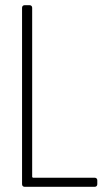

<svg xmlns="http://www.w3.org/2000/svg" viewBox="-20 -720 410 740"><path d="M75 0H345C351 0 355 -4 355 -10V-25C355 -31 351 -35 345 -35H108C106 -35 104 -37 104 -39V-690C104 -696 100 -700 94 -700H75C69 -700 65 -696 65 -690V-10C65 -4 69 0 75 0Z"/></svg>

Font: Barlow Condensed ExtraLight
Style: Regular
Weight: 275
Width: 3
Designer: Jeremy Tribby
Foundry: Tribby Type
Version: Version 1.422;hotconv 1.0.109;makeotfexe 2.5.65596